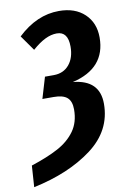

<svg xmlns="http://www.w3.org/2000/svg" viewBox="-102 -763 619 928"><g transform="rotate(-10 207.5 -299.0)"><path d="M426 -548Q426 -397 261 -358Q391 -346 391 -229Q391 -97 277.5 -12Q164 73 -11 110L-4 5Q76 -21 129 -49.5Q182 -78 213 -121Q244 -164 244 -227Q244 -267 223.5 -285Q203 -303 157 -303H102L133 -407H176Q224 -407 252 -440.5Q280 -474 280 -529Q280 -603 225 -603Q197 -603 167.5 -588.5Q138 -574 104 -544L51 -619Q145 -708 254 -708Q333 -708 379.5 -664Q426 -620 426 -548Z"/></g></svg>

Font: Fira Sans Compressed SemiBold
Style: Italic
Weight: 600
Width: 1
Italic angle: -8°
Designer: bBox Type GmbH & Carrois Corporate GbR & Edenspiekermann AG
Foundry: bBox Type GmbH & Carrois Corporate GbR & Edenspiekermann AG
Version: Version 4.301